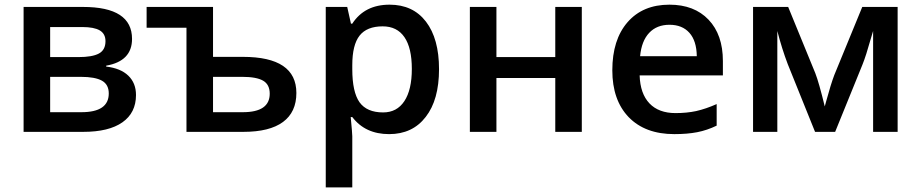

<svg xmlns="http://www.w3.org/2000/svg" viewBox="-20 -570 3982 830"><path d="M550.8 -401.9Q550.8 -305.7 439 -286.1V-282.2Q501.5 -274.9 534.7 -242.9Q567.9 -210.9 567.9 -159.2Q567.9 -82.5 509.3 -41.3Q450.7 0 339.8 0H82V-540H338.9Q550.8 -540 550.8 -401.9ZM450.2 -166Q450.2 -204.6 420.7 -221.2Q391.1 -237.8 329.1 -237.8H196.8V-85H332Q450.2 -85 450.2 -166ZM436 -392.1Q436 -423.8 411.4 -438.5Q386.7 -453.1 335.9 -453.1H196.8V-323.2H318.8Q378.9 -323.2 407.5 -338.6Q436 -354 436 -392.1Z M613.8 -540H900.9V-324.2H1029.8Q1261.2 -324.2 1261.2 -168Q1261.2 -85.4 1203.4 -42.7Q1145.5 0 1032.2 0H786.1V-450.2H613.8ZM1146 -165Q1146 -204.6 1117.4 -221.2Q1088.9 -237.8 1026.9 -237.8H900.9V-85H1029.8Q1146 -85 1146 -165Z M1662.1 9.8Q1559.1 9.8 1502.9 -64H1496.1Q1502.9 6.8 1502.9 19V240.2H1388.2V-540H1481L1497.1 -467.8H1502.9Q1556.2 -549.8 1664.1 -549.8Q1765.1 -549.8 1821.3 -476.6Q1877.9 -402.8 1877.9 -271Q1877.9 -138.2 1820.3 -64.5Q1763.2 9.8 1662.1 9.8ZM1634.3 -456.1Q1565.9 -456.1 1534.4 -416Q1502.9 -376 1502.9 -288.1V-271Q1502.9 -172.4 1534.2 -127.9Q1565.9 -84 1636.2 -84Q1695.8 -84 1728 -132.8Q1760.3 -181.6 1760.3 -272Q1760.3 -362.8 1728.3 -409.4Q1696.3 -456.1 1634.3 -456.1Z M2011.2 -540H2126V-323.2H2380.4V-540H2495.1V0H2380.4V-232.9H2126V0H2011.2Z M2895 9.8Q2769 9.8 2697.8 -63.5Q2627 -137.2 2627 -266.1Q2627 -398.4 2692.9 -474.1Q2758.8 -549.8 2874 -549.8Q2981 -549.8 3043 -484.9Q3105 -419.9 3105 -306.2V-244.1H2745.1Q2747.6 -165 2787.6 -123Q2827.6 -81.1 2900.4 -81.1Q2948.2 -81.1 2989.3 -89.8Q3032.2 -99.6 3078.1 -120.1V-26.9Q3036.6 -6.8 2993.9 1.5Q2951.2 9.8 2895 9.8ZM2874 -462.9Q2819.3 -462.9 2786.4 -428Q2753.4 -393.1 2747.1 -327.1H2992.2Q2991.2 -393.6 2960.2 -428.2Q2929.2 -462.9 2874 -462.9Z M3545.4 -109.9 3551.8 -133.3Q3571.3 -205.1 3586.4 -245.1L3707.5 -540H3860.4V0H3754.4V-436L3745.6 -406.7Q3723.1 -326.7 3708.5 -291L3590.3 0H3503.4L3385.3 -293Q3359.9 -359.9 3340.3 -436V0H3235.4V-540H3387.2L3504.4 -253.9Q3520 -213.9 3545.4 -109.9Z"/></svg>

Font: Open Sans
Style: SemiBold
Weight: 600
Foundry: Ascender Corporation
Version: Version 1.10